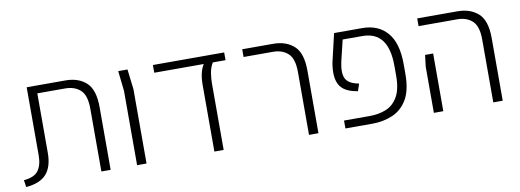

<svg xmlns="http://www.w3.org/2000/svg" viewBox="-50 -819 2980 1101"><g transform="rotate(-10 1440.0 -268.5)"><path d="M30 13 24 -28Q85 -33 108.5 -65Q132 -97 132 -154V-550H358Q433 -550 478.5 -508.5Q524 -467 524 -365V0H470V-366Q470 -444 436.5 -474.5Q403 -505 348 -505H186V-159Q186 -78 149 -36Q112 6 30 13Z M678 0V-433L665 -550H719L733 -433V0Z M1128 0V-388Q1128 -462 1155 -505H867V-550H1282V-505H1208Q1192 -479 1187 -447Q1182 -415 1182 -388V0Z M1679 0V-366Q1679 -444 1645.5 -474.5Q1612 -505 1558 -505H1387V-550H1567Q1642 -550 1688 -508.5Q1734 -467 1734 -365V0Z M1891 0V-46H2042Q2093 -46 2135.5 -63Q2178 -80 2204 -124Q2230 -168 2230 -247V-305Q2230 -505 2079 -505H1964L1935 -385Q1920 -320 1935.5 -285.5Q1951 -251 2013 -240L1999 -198Q1918 -210 1893 -257Q1868 -304 1884 -388L1922 -550H2086Q2179 -550 2231.5 -489Q2284 -428 2284 -305V-249Q2284 -153 2251.5 -99Q2219 -45 2165 -22.5Q2111 0 2049 0Z M2752 0V-366Q2752 -444 2718.5 -474.5Q2685 -505 2631 -505H2406V-550H2640Q2715 -550 2761 -508.5Q2807 -467 2807 -365V0ZM2406 0V-269L2414 -336H2461V0Z"/></g></svg>

Font: Assistant Light
Style: Regular
Weight: 300
Designer: Hebrew By Ben Nathan, Latin by Paul Hunt
Version: Version 3.000